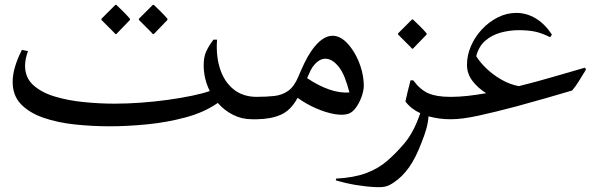

<svg xmlns="http://www.w3.org/2000/svg" viewBox="-20 -490 2448 789"><path d="M95 -280Q83 -247 83 -220Q83 -171 116.5 -140.5Q150 -110 204.5 -93.5Q259 -77 324 -70.5Q389 -64 451 -64Q502 -64 558 -68Q614 -72 668.5 -79.5Q723 -87 768.5 -96.5Q814 -106 842 -116Q817 -167 817 -222Q817 -257 828 -280Q839 -303 857 -327H872Q867 -263 883.5 -209.5Q900 -156 938.5 -124Q977 -92 1035 -92H1040Q1056 -92 1065 -79.5Q1074 -67 1074 -52V-42Q1074 -26 1065.5 -13Q1057 0 1040 0H1015Q973 0 937 -18.5Q901 -37 875 -67Q819 -28 742.5 -7.5Q666 13 584.5 21Q503 29 431 29Q359 29 288 21.5Q217 14 159 -6Q101 -26 66.5 -61.5Q32 -97 32 -154Q32 -210 70 -285ZM608 -350Q607 -352 596 -363Q585 -374 572 -387Q559 -400 551 -408V-413L608 -470H612Q626 -457 641 -442Q656 -427 668 -413V-408L612 -350ZM454 -350Q453 -352 442 -363Q431 -374 418 -387Q405 -400 397 -408V-413L454 -470H458Q472 -457 487 -442Q502 -427 514 -413V-408L458 -350Z M1033 0Q999 0 981.5 -14.5Q964 -29 964 -46Q964 -63 981.5 -77.5Q999 -92 1033 -92Q1074 -92 1106.5 -95.5Q1139 -99 1164 -116.5Q1189 -134 1206 -175Q1218 -204 1231 -231Q1244 -258 1259 -280Q1301 -341 1344 -343Q1387 -345 1426 -289Q1448 -258 1461.5 -217.5Q1475 -177 1475 -136Q1474 -114 1465 -90Q1456 -66 1442.5 -47.5Q1429 -29 1413 -23Q1391 -15 1355.5 -21Q1320 -27 1279.5 -44.5Q1239 -62 1203 -88Q1175 -36 1133 -18Q1091 0 1033 0ZM1271 -223Q1263 -214 1256 -200Q1249 -186 1242 -169Q1288 -138 1332 -122.5Q1376 -107 1416 -110Q1407 -145 1396 -172.5Q1385 -200 1370 -218Q1347 -246 1321 -248.5Q1295 -251 1271 -223Z M1524 279Q1483 277 1441.5 270Q1400 263 1360 251L1361 244Q1435 240 1484.5 221.5Q1534 203 1570.5 171.5Q1607 140 1641 100Q1681 53 1707 -25Q1689 -33 1673.5 -45Q1658 -57 1646 -73Q1650 -91 1655 -112.5Q1660 -134 1667 -160H1678Q1707 -121 1740.5 -106.5Q1774 -92 1830 -92Q1852 -92 1861 -79Q1870 -66 1870 -46Q1870 -27 1861 -13.5Q1852 0 1830 0Q1807 0 1785 -3Q1763 -6 1741 -12Q1739 15 1731.5 41Q1724 67 1713 94Q1689 158 1661 197.5Q1633 237 1598 260Q1579 273 1564 276.5Q1549 280 1524 279ZM1673 -290Q1672 -292 1661 -303Q1650 -314 1637 -327Q1624 -340 1616 -348V-353L1673 -410H1677Q1691 -397 1706 -382Q1721 -367 1733 -353V-348L1677 -290Z M2388 -204Q2371 -176 2357.5 -154.5Q2344 -133 2331 -118Q2277 -102 2217.5 -85Q2158 -68 2099 -52Q2016 -30 1947.5 -15Q1879 0 1834 0Q1797 0 1778.5 -14.5Q1760 -29 1760 -46Q1760 -63 1778.5 -77.5Q1797 -92 1834 -92Q1866 -92 1902 -96Q1938 -100 1978 -107Q1944 -128 1921.5 -157.5Q1899 -187 1899 -224Q1899 -263 1915.5 -301Q1932 -339 1960.5 -369.5Q1989 -400 2025.5 -418.5Q2062 -437 2102 -437Q2143 -437 2180.5 -415Q2218 -393 2248 -348L2241 -337Q2207 -354 2179 -360Q2151 -366 2112 -366Q2074 -366 2037.5 -356Q2001 -346 1974 -322.5Q1947 -299 1937 -259Q1953 -233 1980 -207.5Q2007 -182 2041 -162.5Q2075 -143 2112 -136Q2181 -153 2251 -173.5Q2321 -194 2384 -212Z"/></svg>

Font: Bona Nova
Style: Regular
Weight: 400
Designer: Mateusz Machalski
Foundry: Capitalics
Version: Version 4.001; ttfautohint (v1.8.3)